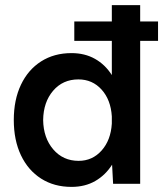

<svg xmlns="http://www.w3.org/2000/svg" viewBox="-20 -720 639 752"><path d="M260 12Q192 12 141 -20.5Q90 -53 62 -112Q34 -171 34 -250Q34 -329 62 -388Q90 -447 141 -479.5Q192 -512 260 -512Q312 -512 352 -489.5Q392 -467 418 -426V-560H271V-636H418V-700H529V-636H599V-560H529V0H423L419 -75Q393 -34 353 -11Q313 12 260 12ZM288 -90Q342 -90 378 -130.5Q414 -171 418 -236V-264Q414 -329 378 -369Q342 -409 287 -409Q226 -409 188 -364.5Q150 -320 149 -250Q150 -180 188.5 -135Q227 -90 288 -90Z"/></svg>

Font: Figtree SemiBold
Style: Regular
Weight: 600
Designer: Erik Kennedy
Foundry: Erik Kennedy
Version: Version 2.001; ttfautohint (v1.8.4.7-5d5b);gftools[0.9.27]